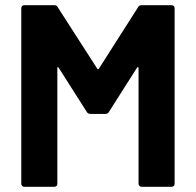

<svg xmlns="http://www.w3.org/2000/svg" viewBox="-20 -720 754 740"><path d="M62 -11V-689Q62 -694 65.5 -697Q69 -700 73 -700H189Q198 -700 202 -693L355 -455Q358 -451 361 -455L512 -692Q516 -700 526 -700H641Q646 -700 649.5 -697Q653 -694 653 -689V-11Q653 -6 649.5 -3Q646 0 641 0H525Q521 0 517.5 -3.5Q514 -7 514 -11V-457Q514 -461 512 -461.5Q510 -462 508 -459L400 -289Q396 -281 387 -281H329Q319 -281 315 -288L206 -459Q204 -462 202.5 -461.5Q201 -461 201 -457V-11Q201 -6 197.5 -3Q194 0 189 0H73Q69 0 65.5 -3.5Q62 -7 62 -11Z"/></svg>

Font: Barlow GEO Bold
Style: Regular
Weight: 700
Designer: Jeremy Tribby
Foundry: Tribby Type
Version: Version 1.408